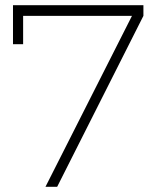

<svg xmlns="http://www.w3.org/2000/svg" viewBox="-20 -719 599 739"><path d="M30 -699H532V-658L200 0H155L488 -658H69V-549H30Z"/></svg>

Font: TypoPRO Montserrat
Style: Regular
Weight: 275
Designer: Julieta Ulanovsky
Foundry: Julieta Ulanovsky
Version: Version 6.001